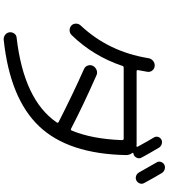

<svg xmlns="http://www.w3.org/2000/svg" viewBox="43 -914 914 1040"><g transform="rotate(90 500.0 -394.0)"><path d="M820 -662Q818 -662 816 -661Q814 -660 812 -660Q806 -658 809 -653Q820 -639 820 -620Q814 -307 664 -149Q514 9 195 43Q180 44 168.5 35Q157 26 155 12Q153 -2 161.5 -14Q170 -26 184 -27Q521 -66 643 -244Q648 -251 640 -255Q489 -332 354 -392Q340 -398 335 -412.5Q330 -427 337 -441Q345 -455 360 -460.5Q375 -466 389 -459Q552 -387 677 -322Q684 -319 687 -325Q733 -435 739 -598Q739 -607 731 -607H348Q338 -607 337 -600Q284 -442 170 -325Q159 -314 144 -314Q129 -314 118 -324Q108 -334 108 -348.5Q108 -363 118 -374Q260 -525 295 -740Q297 -755 309 -765.5Q321 -776 337 -775Q352 -774 361.5 -762.5Q371 -751 369 -736Q368 -731 360 -686Q358 -677 366 -677H763Q764 -677 767 -676.5Q770 -676 771 -676Q773 -676 774.5 -678Q776 -680 775 -682Q741 -744 725 -770Q718 -781 721.5 -793Q725 -805 736 -811Q747 -817 760 -813Q773 -809 780 -798Q822 -727 834 -703Q840 -692 835.5 -680Q831 -668 820 -662ZM914 -690Q894 -726 860 -785Q853 -796 857 -808.5Q861 -821 872 -827Q884 -833 897 -829Q910 -825 917 -814Q943 -771 972 -717Q978 -706 973.5 -694Q969 -682 958 -676Q946 -670 933.5 -674Q921 -678 914 -690Z"/></g></svg>

Font: Rounded Mplus 1c
Style: Regular
Weight: 400
Version: Version 1.059.20150529